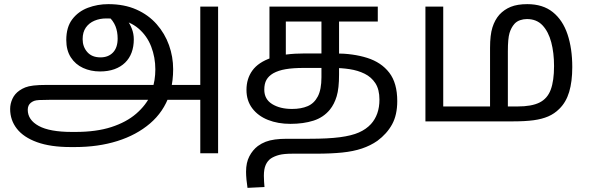

<svg xmlns="http://www.w3.org/2000/svg" viewBox="-20 -586 2844 927"><path d="M321 124Q224 124 159 100.5Q94 77 61.5 35.5Q29 -6 29 -60Q29 -85 40 -109Q51 -133 74 -149Q87 -158 102 -164Q117 -170 141.5 -173Q166 -176 206 -176H953L956 -104H217Q186 -104 169.5 -103Q153 -102 145 -99Q137 -96 129 -90Q114 -78 114 -56Q114 -7 167 22Q220 51 327 51H344Q445 51 517.5 27.5Q590 4 637.5 -37Q685 -78 709 -130L713 -149Q722 -174 726 -199.5Q730 -225 730 -251Q730 -309 710 -361Q690 -413 648.5 -448.5Q607 -484 542 -494Q529 -496 517.5 -496.5Q506 -497 493 -497Q462 -497 436 -486Q410 -475 394.5 -453Q379 -431 379 -397Q379 -360 401.5 -334.5Q424 -309 465 -309Q503 -309 525.5 -332.5Q548 -356 548 -400Q548 -433 537.5 -459.5Q527 -486 501 -510L558 -527Q576 -512 591.5 -492Q607 -472 616.5 -447.5Q626 -423 626 -396Q626 -361 615.5 -332.5Q605 -304 584 -283.5Q563 -263 532.5 -252Q502 -241 463 -241Q418 -241 381 -258Q344 -275 322 -309Q300 -343 300 -393Q300 -455 329 -493Q358 -531 404.5 -548.5Q451 -566 503 -566Q580 -566 638.5 -540Q697 -514 736.5 -469Q776 -424 796 -368Q816 -312 816 -252Q816 -225 813 -199.5Q810 -174 804 -150L798 -128Q770 -46 704.5 10Q639 66 546.5 95Q454 124 342 124ZM947 154V-554H1033V154Z M1382 12Q1322 12 1274 -7Q1226 -26 1198 -63Q1170 -100 1170 -152Q1170 -206 1198.5 -245.5Q1227 -285 1289 -306.5Q1351 -328 1453 -328H1598Q1685 -328 1753 -306.5Q1821 -285 1859.5 -235Q1898 -185 1898 -98Q1898 -31 1873 14.5Q1848 60 1802 94Q1769 117 1727.5 131Q1686 145 1632 150.5Q1578 156 1506 156H1393Q1351 156 1328 162Q1305 168 1288 179Q1272 190 1263 210Q1254 230 1254 263Q1254 278 1255 291.5Q1256 305 1257 317L1175 321Q1172 303 1170 281.5Q1168 260 1168 243Q1168 199 1184 168.5Q1200 138 1225 119Q1243 106 1262.5 98.5Q1282 91 1307.5 87.5Q1333 84 1366 84H1475Q1564 84 1621 76.5Q1678 69 1713 53.5Q1748 38 1771 13Q1791 -9 1801.5 -38.5Q1812 -68 1812 -105Q1812 -154 1792.5 -184Q1773 -214 1740.5 -230Q1708 -246 1668.5 -252Q1629 -258 1588 -258H1446Q1395 -258 1359.5 -252Q1324 -246 1299 -232Q1277 -219 1266.5 -200.5Q1256 -182 1256 -153Q1256 -107 1294 -83.5Q1332 -60 1390 -60Q1434 -60 1465.5 -73.5Q1497 -87 1514.5 -120.5Q1532 -154 1532 -213V-482H1360V-302L1281 -286V-554H1804V-482H1617V-226Q1617 -159 1605.5 -121Q1594 -83 1573 -57Q1542 -19 1493.5 -3.5Q1445 12 1382 12Z M2526 -566Q2601 -566 2649 -527.5Q2697 -489 2720 -420.5Q2743 -352 2743 -262Q2743 -192 2728 -142Q2713 -92 2680 -60Q2657 -37 2627 -24Q2597 -11 2556.5 -5.5Q2516 0 2458 0H2034V-554H2120V-72H2346V-355Q2346 -417 2357.5 -453.5Q2369 -490 2391 -515Q2414 -540 2446 -553Q2478 -566 2526 -566ZM2524 -494Q2507 -494 2491 -488.5Q2475 -483 2464 -471Q2448 -453 2440 -426.5Q2432 -400 2432 -338V-72H2479Q2547 -72 2585 -91Q2623 -110 2639 -153Q2655 -196 2655 -267Q2655 -331 2641.5 -382Q2628 -433 2599.5 -463.5Q2571 -494 2524 -494Z"/></svg>

Font: ltamil05
Style: Book
Weight: 400
Designer: Jelle Bosma - Monotype Design Team
Foundry: Monotype Imaging Inc.
Version: Version 2.003